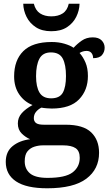

<svg xmlns="http://www.w3.org/2000/svg" viewBox="-20 -774 590 1033"><path d="M234 239Q122 239 66.5 202Q11 165 11 97Q11 42 48 12Q85 -18 142 -25Q118 -35 97 -55.5Q76 -76 76 -110Q76 -141 96.5 -164.5Q117 -188 155 -209Q111 -226 83.5 -266Q56 -306 56 -363Q56 -450 105.5 -499Q155 -548 258 -548Q295 -548 326 -539Q357 -530 376 -517Q395 -538 420 -555.5Q445 -573 479 -573Q511 -573 527 -556.5Q543 -540 543 -517Q543 -495 529 -478Q515 -461 481 -461Q481 -478 472 -489Q463 -500 446 -500Q435 -500 425.5 -497Q416 -494 408 -489Q427 -468 440 -437.5Q453 -407 453 -365Q453 -289 405.5 -239.5Q358 -190 258 -190Q247 -190 229.5 -191.5Q212 -193 203 -195Q186 -187 174 -172.5Q162 -158 162 -138Q162 -121 174 -112Q186 -103 216 -103H333Q428 -103 470.5 -62Q513 -21 513 48Q513 136 444.5 187.5Q376 239 234 239ZM255 -245Q301 -245 318 -275.5Q335 -306 335 -365Q335 -426 317.5 -459Q300 -492 254 -492Q210 -492 192 -458Q174 -424 174 -364Q174 -307 192.5 -276Q211 -245 255 -245ZM236 183Q332 183 370.5 153.5Q409 124 409 75Q409 38 386.5 23Q364 8 319 8H211Q188 8 165.5 15Q143 22 128 40Q113 58 113 94Q113 135 141.5 159Q170 183 236 183ZM256 -606Q206 -606 173 -627.5Q140 -649 123 -683Q106 -717 105 -754H162Q171 -718 195.5 -702Q220 -686 256 -686Q293 -686 317.5 -702Q342 -718 350 -754H408Q407 -717 390 -683Q373 -649 340 -627.5Q307 -606 256 -606Z"/></svg>

Font: Noto Serif Hentaigana SemiBold
Style: Regular
Weight: 600
Designer: Kazuhiro Yamada
Foundry: nipponia
Version: Version 1.000; ttfautohint (v1.8.4.7-5d5b)